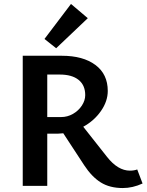

<svg xmlns="http://www.w3.org/2000/svg" viewBox="-20 -940 741 971"><path d="M264 -696 205 -743 339 -920 424 -848ZM701 -12Q651 11 601 11Q535 11 489.5 -17.5Q444 -46 406 -104L300 -266Q282 -264 273 -264H219V0H95V-658H293Q400 -658 462.5 -611.5Q525 -565 525 -480Q525 -428 490.5 -378.5Q456 -329 401 -299L521 -147Q576 -77 637 -77Q658 -77 674 -83ZM289 -348Q321 -348 349 -364Q377 -380 394 -406Q411 -432 411 -459Q411 -509 377.5 -536Q344 -563 282 -563H219V-348Z"/></svg>

Font: Ysabeau Infant
Style: Bold
Weight: 700
Designer: Christian Thalmann (Catharsis Fonts)
Version: Version 0.003